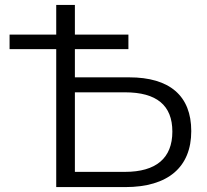

<svg xmlns="http://www.w3.org/2000/svg" viewBox="-20 -762 843 782"><path d="M489 -386C618 -386 682 -333 682 -226C682 -118 616 -62 489 -62H285V-386ZM503 -621H285V-742H209V-621H19V-562H209V0H490C664 0 759 -81 759 -228C759 -372 671 -447 506 -447H285V-562H503Z"/></svg>

Font: Montserrat-Alt1
Style: Regular
Weight: 400
Designer: Differentunic
Foundry: Differentunic
Version: Version 7.222